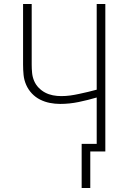

<svg xmlns="http://www.w3.org/2000/svg" viewBox="-20 -755 640 957"><path d="M430 182H387V-38H462V-269Q418 -256 372 -246.5Q326 -237 280 -237Q254 -237 228.5 -242Q203 -247 180 -258.5Q157 -270 139 -289Q121 -308 110.5 -332Q100 -356 97.5 -381.5Q95 -407 95 -433V-735H138V-433Q138 -412 140 -391.5Q142 -371 150 -352Q158 -333 172.5 -318Q187 -303 205 -293.5Q223 -284 243.5 -280Q264 -276 285 -276Q308 -276 330 -279Q352 -282 374.5 -287Q397 -292 419 -297Q441 -302 462 -308V-735H505V0H430Z"/></svg>

Font: Zed Sans Extralight Extended
Style: Regular
Weight: 200
Width: 7
Designer: Belleve Invis
Foundry: Belleve Invis
Version: Version 1.0.0; ttfautohint (v1.8.4)